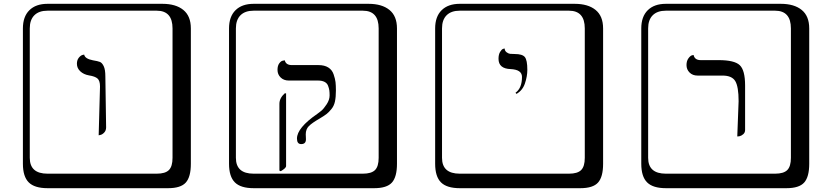

<svg xmlns="http://www.w3.org/2000/svg" viewBox="-20 -774 4360 1006"><path d="M497 -65 504 -321Q504 -351 491 -362.5Q478 -374 446 -379Q418 -384 400.5 -400.5Q383 -417 383 -440Q383 -459 392.5 -471Q402 -483 412 -486L421 -488Q425 -466 467 -458Q492 -454 503.5 -449.5Q515 -445 523.5 -427Q532 -409 532 -374L536 -107Q536 -90 526 -79.5Q516 -69 506 -67ZM229 -718Q184 -718 160 -694Q136 -670 136 -625V53Q136 136 229 136H801Q846 136 865 117Q884 98 884 53V-625Q884 -718 801 -718ZM980 84Q980 153 953.5 182.5Q927 212 861 212H229Q161 212 130.5 181.5Q100 151 100 84V-625Q100 -687 134 -720.5Q168 -754 229 -754H831Q901 -754 940.5 -722Q980 -690 980 -625Z M1451 123 1444 120V-230Q1444 -260 1472 -285H1479V96Q1479 107 1451 123ZM1582 -70Q1582 -68 1582.5 -59Q1583 -50 1583 -44Q1583 -19 1558 -19Q1536 -19 1536 -48Q1536 -104 1642 -177Q1651 -183 1663.5 -193.5Q1676 -204 1691.5 -227.5Q1707 -251 1707 -274Q1707 -290 1705.5 -300.5Q1704 -311 1699 -324.5Q1694 -338 1680.5 -345Q1667 -352 1646 -352H1493Q1467 -352 1450.5 -368Q1434 -384 1434 -408Q1434 -430 1443.5 -442.5Q1453 -455 1462 -456L1472 -458Q1478 -433 1509 -433H1648Q1680 -433 1700 -420.5Q1720 -408 1728 -384.5Q1736 -361 1738 -344Q1740 -327 1740 -300Q1740 -265 1735 -242Q1730 -219 1716.5 -202.5Q1703 -186 1691.5 -177Q1680 -168 1655 -153Q1615 -130 1598.5 -113.5Q1582 -97 1582 -70ZM1309 -718Q1264 -718 1240 -694Q1216 -670 1216 -625V53Q1216 136 1309 136H1881Q1926 136 1945 117Q1964 98 1964 53V-625Q1964 -718 1881 -718ZM2060 84Q2060 153 2033.5 182.5Q2007 212 1941 212H1309Q1241 212 1210.5 181.5Q1180 151 1180 84V-625Q1180 -687 1214 -720.5Q1248 -754 1309 -754H1911Q1981 -754 2020.5 -722Q2060 -690 2060 -625Z M2686 -282 2681 -288Q2715 -312 2715 -371Q2715 -409 2656 -412Q2592 -414 2592 -466Q2592 -488 2600 -501.5Q2608 -515 2616 -518L2624 -520Q2625 -507 2634.5 -500Q2644 -493 2652.5 -492Q2661 -491 2677 -491Q2717 -491 2730 -475Q2743 -459 2743 -408Q2743 -374 2730.5 -337Q2718 -300 2686 -282ZM2389 -718Q2344 -718 2320 -694Q2296 -670 2296 -625V53Q2296 136 2389 136H2961Q3006 136 3025 117Q3044 98 3044 53V-625Q3044 -718 2961 -718ZM3140 84Q3140 153 3113.5 182.5Q3087 212 3021 212H2389Q2321 212 2290.5 181.5Q2260 151 2260 84V-625Q2260 -687 2294 -720.5Q2328 -754 2389 -754H2991Q3061 -754 3100.5 -722Q3140 -690 3140 -625Z M3843 -59 3850 -244Q3850 -320 3832.5 -349Q3815 -378 3766 -378H3635Q3609 -378 3593 -394Q3577 -410 3577 -433Q3577 -454 3586.5 -467.5Q3596 -481 3605 -484L3614 -486Q3620 -459 3651 -459H3745Q3828 -459 3856 -432.5Q3884 -406 3884 -326V-93Q3884 -79 3874 -70.5Q3864 -62 3854 -60ZM3469 -718Q3424 -718 3400 -694Q3376 -670 3376 -625V53Q3376 136 3469 136H4041Q4086 136 4105 117Q4124 98 4124 53V-625Q4124 -718 4041 -718ZM4220 84Q4220 153 4193.5 182.5Q4167 212 4101 212H3469Q3401 212 3370.5 181.5Q3340 151 3340 84V-625Q3340 -687 3374 -720.5Q3408 -754 3469 -754H4071Q4141 -754 4180.5 -722Q4220 -690 4220 -625Z"/></svg>

Font: Libertinus Keyboard
Style: Regular
Weight: 700
Designer: Philipp H. Poll
Foundry: Khaled Hosny
Version: Version 6.7